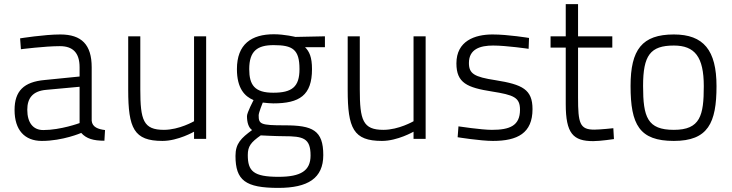

<svg xmlns="http://www.w3.org/2000/svg" viewBox="-20 -677 3567 936"><path d="M427 -349C427 -459 378 -509 274 -509C196 -509 78 -490 78 -490L82 -437C82 -437 199 -452 272 -452C334 -452 368 -421 368 -349V-304L198 -287C96 -278 51 -233 51 -141C51 -43 100 10 184 10C286 10 376 -29 376 -29C401 -1 435 9 489 9L492 -43C459 -47 430 -57 427 -88ZM368 -254V-77C368 -77 276 -43 191 -43C142 -43 113 -78 113 -142C113 -197 138 -233 205 -239Z M926 -500V-86C926 -86 854 -44 779 -44C679 -44 664 -91 664 -241V-500H605V-239C605 -51 633 10 772 10C848 10 926 -35 926 -35V0H985V-500Z M1337 239C1481 239 1556 192 1556 79C1556 -42 1504 -66 1368 -66C1249 -66 1241 -72 1241 -115C1241 -128 1261 -177 1261 -177C1272 -175 1303 -173 1312 -173C1440 -173 1501 -212 1501 -340C1501 -399 1488 -426 1467 -447H1564V-500L1420 -497C1420 -497 1367 -510 1315 -510C1206 -510 1135 -462 1135 -340C1135 -246 1173 -207 1216 -189C1216 -189 1184 -128 1184 -111C1184 -80 1192 -54 1209 -43C1156 -4 1128 22 1128 83C1128 202 1176 239 1337 239ZM1364 -13C1458 -13 1494 -4 1494 81C1494 155 1447 185 1338 185C1215 185 1188 157 1188 79C1188 36 1203 17 1251 -17C1251 -17 1326 -13 1364 -13ZM1312 -225C1222 -225 1195 -262 1195 -340C1195 -429 1235 -457 1314 -457C1407 -457 1440 -436 1440 -340C1440 -253 1403 -225 1312 -225Z M1996 -500V-86C1996 -86 1924 -44 1849 -44C1749 -44 1734 -91 1734 -241V-500H1675V-239C1675 -51 1703 10 1842 10C1918 10 1996 -35 1996 -35V0H2055V-500Z M2559 -492C2559 -492 2457 -509 2381 -509C2294 -509 2205 -477 2205 -368C2205 -272 2258 -250 2378 -231C2485 -214 2515 -202 2515 -142C2515 -64 2465 -44 2378 -44C2327 -44 2215 -61 2215 -61L2211 -8C2211 -8 2322 10 2383 10C2503 10 2576 -28 2576 -145C2576 -241 2527 -265 2396 -286C2291 -302 2266 -318 2266 -370C2266 -438 2321 -455 2384 -455C2449 -455 2557 -439 2557 -439Z M2965 -445V-500H2798V-657H2738V-500H2664V-445H2738V-170C2738 -26 2774 11 2872 11C2907 11 2973 1 2973 1L2970 -52C2970 -52 2905 -45 2877 -45C2806 -45 2798 -77 2798 -202V-445Z M3265 -509C3110 -509 3054 -435 3054 -258C3054 -69 3097 10 3265 10C3432 10 3473 -78 3473 -257C3473 -432 3410 -509 3265 -509ZM3265 -44C3136 -44 3115 -106 3115 -258C3115 -407 3150 -455 3265 -455C3367 -455 3411 -400 3411 -257C3411 -114 3394 -44 3265 -44Z"/></svg>

Font: TitilliumText22L
Style: 250 wt
Weight: 300
Designer: Campivisivi
Foundry: Campivisivi
Version: 1.000